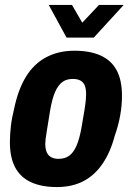

<svg xmlns="http://www.w3.org/2000/svg" viewBox="-20 -744 533 776"><path d="M210 12Q148 12 105.5 -7.5Q63 -27 41.5 -67Q20 -107 20 -169Q20 -200 24 -234.5Q28 -269 37 -304Q53 -382 85 -434Q117 -486 166.5 -512.5Q216 -539 281 -539Q344 -539 387 -519.5Q430 -500 451.5 -460Q473 -420 473 -357Q473 -317 465.5 -276Q458 -235 444 -196Q426 -128 394 -81.5Q362 -35 316.5 -11.5Q271 12 210 12ZM217 -102Q242 -102 259.5 -114.5Q277 -127 289 -154.5Q301 -182 309 -226Q318 -276 322 -302.5Q326 -329 327 -342Q328 -355 328 -363Q328 -385 322.5 -398.5Q317 -412 305 -418.5Q293 -425 274 -425Q249 -425 232 -412.5Q215 -400 203 -373Q191 -346 183 -300Q175 -250 170.5 -223Q166 -196 164.5 -183.5Q163 -171 163 -163Q163 -142 169 -128.5Q175 -115 187 -108.5Q199 -102 217 -102ZM480 -724 359 -592H249L177 -724H271L330 -622H284L380 -724Z"/></svg>

Font: Archivo Condensed ExtraBold
Style: Italic
Weight: 800
Width: 3
Italic angle: -10°
Designer: Hector Gatti
Foundry: Omnibus-Type
Version: Version 2.001